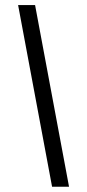

<svg xmlns="http://www.w3.org/2000/svg" viewBox="-20 -710 336 740"><path d="M49.8 -690.4H115.2L246.1 9.8H180.7Z"/></svg>

Font: Dinish Condensed
Style: Regular
Weight: 400
Width: 3
Designer: Bert Driehuis
Foundry: Playbeing
Version: Version 3.006; git-39231f3c-release